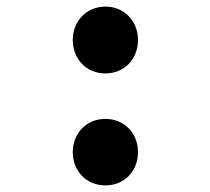

<svg xmlns="http://www.w3.org/2000/svg" viewBox="-20 -551 639 583"><path d="M201 -430C201 -371 243 -328 300 -328C357 -328 399 -371 399 -430C399 -487 357 -531 300 -531C243 -531 201 -487 201 -430ZM201 -89C201 -31 243 12 300 12C357 12 399 -31 399 -89C399 -147 357 -190 300 -190C243 -190 201 -147 201 -89Z"/></svg>

Font: Source Code Pro Semibold
Style: Regular
Weight: 600
Monospace: yes
Designer: Paul D. Hunt
Foundry: Adobe Systems Incorporated
Version: Version 1.017;PS 1.000;hotconv 1.0.70;makeotf.lib2.5.5900